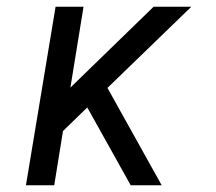

<svg xmlns="http://www.w3.org/2000/svg" viewBox="-20 -550 640 570"><path d="M57 0 145 -530H228L189 -290L436 -530H548L299 -289L460 0H368L243 -224L239 -231L167 -161L141 0Z"/></svg>

Font: Iosevka Slab Extended Oblique
Style: Regular
Weight: 400
Width: 7
Italic angle: -9°
Monospace: yes
Designer: Belleve Invis
Foundry: Belleve Invis
Version: Version 11.1.0; ttfautohint (v1.8.3)